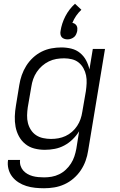

<svg xmlns="http://www.w3.org/2000/svg" viewBox="-20 -791 640 1024"><path d="M215 213Q191 213 167 210.5Q143 208 120.5 201Q98 194 78.5 181.5Q59 169 45 151Q31 133 25 109.5Q19 86 23 62H87Q85 78 89.5 92.5Q94 107 103.5 118Q113 129 126 136.5Q139 144 153.5 148Q168 152 184 153.5Q200 155 215 155Q235 155 255.5 151.5Q276 148 295.5 138.5Q315 129 331 114Q347 99 358.5 81Q370 63 376.5 43.5Q383 24 387 3L402 -91Q388 -68 367.5 -48Q347 -28 322.5 -15Q298 -2 271.5 3Q245 8 219 8Q190 8 163 1Q136 -6 115 -23Q94 -40 81 -64Q68 -88 63 -115Q58 -142 59 -170.5Q60 -199 65 -228L83 -338Q87 -364 96 -390Q105 -416 120 -440Q135 -464 156 -483.5Q177 -503 202 -515.5Q227 -528 254 -533Q281 -538 307 -538Q335 -538 361 -531.5Q387 -525 407 -508.5Q427 -492 439 -469.5Q451 -447 457 -421L475 -530H540L450 13Q446 40 436.5 66.5Q427 93 411 117Q395 141 372.5 160.5Q350 180 323.5 192Q297 204 269.5 208.5Q242 213 215 213ZM252 -50Q252 -50 252 -50Q252 -50 252 -50Q272 -50 291.5 -53.5Q311 -57 329.5 -65.5Q348 -74 364 -88Q380 -102 391.5 -119.5Q403 -137 409.5 -156Q416 -175 419 -195L438 -305Q441 -326 442 -347.5Q443 -369 439 -389Q435 -409 425 -427Q415 -445 399.5 -457.5Q384 -470 363.5 -475Q343 -480 322 -480Q301 -480 280.5 -476.5Q260 -473 240.5 -463.5Q221 -454 204.5 -439.5Q188 -425 176 -407Q164 -389 157 -369Q150 -349 147 -328L128 -218Q125 -197 124.5 -175.5Q124 -154 129 -134.5Q134 -115 145 -98Q156 -81 172.5 -70Q189 -59 210 -54.5Q231 -50 252 -50ZM340 -581Q331 -581 322.5 -584Q314 -587 309 -593Q304 -599 302.5 -608Q301 -617 303 -626Q309 -666 328.5 -704Q348 -742 380 -771L414 -739Q398 -724 386 -706.5Q374 -689 366 -669Q373 -668 379 -664Q385 -660 388.5 -654Q392 -648 392.5 -640.5Q393 -633 392 -626Q390 -617 386 -608Q382 -599 374.5 -593Q367 -587 358 -584Q349 -581 340 -581Z"/></svg>

Font: Iosevka Curly LtExObl
Style: Regular
Weight: 300
Width: 7
Italic angle: -9°
Monospace: yes
Designer: Belleve Invis
Foundry: Belleve Invis
Version: Version 11.1.0; ttfautohint (v1.8.3)